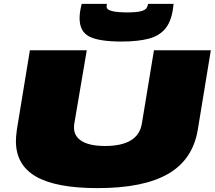

<svg xmlns="http://www.w3.org/2000/svg" viewBox="-20 -959 1106 989"><path d="M483 10Q269 10 165.5 -49.5Q62 -109 62 -232Q62 -243 63 -256.5Q64 -270 67 -292L134 -700H427L363 -324Q353 -267 394 -237Q435 -207 521 -207Q693 -207 711 -324L773 -700H1066L999 -292Q974 -138 847 -64Q720 10 483 10ZM606 -745Q491 -745 440.5 -770.5Q390 -796 390 -865Q390 -884 393 -902Q396 -920 401 -939H531Q530 -934 529.5 -930Q529 -926 529 -925Q529 -911 548.5 -904.5Q568 -898 592.5 -896.5Q617 -895 630 -895Q682 -895 705 -901Q728 -907 734.5 -917Q741 -927 743 -939H874Q867 -858 835.5 -816.5Q804 -775 747 -760Q690 -745 606 -745Z"/></svg>

Font: Georama ExtraExtended Black
Style: Italic
Weight: 900
Width: 8
Italic angle: -9°
Designer: Jean-Baptiste Levee
Foundry: Production Type
Version: Version 1.000